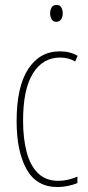

<svg xmlns="http://www.w3.org/2000/svg" viewBox="-20 -795 353 774"><path d="M212 -41Q127 -41 87 -113Q47 -185 47 -307Q47 -445 93.5 -516.5Q140 -588 221 -588Q262 -588 293 -570L283 -547Q257 -563 222 -563Q153 -563 113 -499.5Q73 -436 73 -308Q73 -237 87.5 -182Q102 -127 133.5 -96.5Q165 -66 215 -66Q253 -66 292 -83V-57Q276 -50 254 -45.5Q232 -41 212 -41ZM208 -775Q222 -775 227.5 -764.5Q233 -754 233 -742Q233 -726 226 -716.5Q219 -707 207 -707Q194 -707 188 -717.5Q182 -728 182 -741Q182 -753 187.5 -764Q193 -775 208 -775Z"/></svg>

Font: Noto Sans Tamil UI ExtraCondensed Thin
Style: Regular
Weight: 100
Width: 2
Designer: Jelle Bosma - Monotype Design Team
Foundry: Monotype Imaging Inc.
Version: Version 2.004; ttfautohint (v1.8.4.7-5d5b)